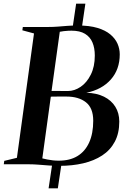

<svg xmlns="http://www.w3.org/2000/svg" viewBox="-44 -889 692 1039"><path d="M277 8.5Q249 8.5 220.5 6.5Q192 4.5 164.8 2.2Q137.5 0 112 0H-23.5L-21 -18.5L47.5 -35L140 -708L77 -725L79.5 -743H216.5Q245 -743 269.5 -745Q294 -747 319.8 -749Q345.5 -751 377.5 -751Q440 -751 483.2 -738Q526.5 -725 553 -702.8Q579.5 -680.5 591.8 -652.8Q604 -625 604 -595Q604 -513.5 556 -459Q508 -404.5 423.5 -387Q479 -385.5 518.8 -365.8Q558.5 -346 580 -311.5Q601.5 -277 601.5 -231Q601.5 -168 577.2 -122.2Q553 -76.5 509 -47.8Q465 -19 406 -5.2Q347 8.5 277 8.5ZM323.5 -396.5Q359 -396.5 392.2 -419Q425.5 -441.5 447.2 -484.8Q469 -528 469 -588.5Q469 -629.5 456.2 -659.5Q443.5 -689.5 415.8 -706.2Q388 -723 343 -723Q335.5 -723 324.2 -722.5Q313 -722 301 -720.5Q289 -719 279.5 -717L235 -397Q252 -397 275.2 -396.8Q298.5 -396.5 323.5 -396.5ZM274.5 -19.5Q334 -19.5 375.2 -44.5Q416.5 -69.5 438.5 -118Q460.5 -166.5 460.5 -235.5Q460.5 -304.5 421 -335.5Q381.5 -366.5 316 -366.5Q287.5 -366.5 267.8 -366.5Q248 -366.5 231 -366L185 -32Q197 -29 211.5 -26Q226 -23 242.2 -21.2Q258.5 -19.5 274.5 -19.5ZM219 130 240.5 -13.5H290.5L269 130ZM347.5 -730 368 -869H418L397.5 -730Z"/></svg>

Font: Merriweather 144pt SemiBold
Style: Italic
Weight: 600
Italic angle: -7.8°
Version: Version 2.101